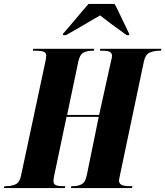

<svg xmlns="http://www.w3.org/2000/svg" viewBox="-65 -964 847 984"><path d="M-45 0 -42 -10H-31Q-6 -10 15 -19.5Q36 -29 43 -65L165 -636Q172 -667 172 -679Q172 -691 162 -697.5Q152 -704 114 -704H104L105 -714H418L416 -704H406Q383 -704 363.5 -694.5Q344 -685 336 -647L279 -375H443L502 -642Q505 -655 507 -663.5Q509 -672 509 -679Q509 -690 499.5 -697Q490 -704 458 -704H447L449 -714H762L760 -704H750Q725 -704 702.5 -694.5Q680 -685 672 -647L551 -72Q549 -60 547 -52Q545 -44 545 -37Q545 -26 555.5 -18Q566 -10 603 -10H614L611 0H298L301 -10H312Q334 -10 353.5 -20Q373 -30 380 -67L441 -365H276L214 -70Q212 -60 210.5 -52Q209 -44 209 -37Q209 -23 218.5 -16.5Q228 -10 259 -10H270L267 0ZM258 -791Q289 -826 323 -867Q357 -908 389 -944H522Q533 -925 547 -895Q561 -865 575 -836.5Q589 -808 597 -791V-784H584Q497 -846 448 -885Q428 -874 398 -856Q368 -838 335 -819Q302 -800 273 -784H258Z"/></svg>

Font: Noto Serif Display ExtraCondensed Black
Style: Italic
Weight: 900
Width: 2
Italic angle: -12°
Designer: Monotype Design Team
Foundry: Monotype Imaging Inc.
Version: Version 2.009